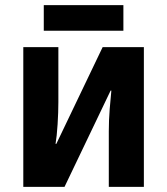

<svg xmlns="http://www.w3.org/2000/svg" viewBox="-20 -730 653 750"><path d="M71 0V-546H208V-331Q208 -292 205 -244.5Q202 -197 197 -168H200L381 -546H542V0H405V-217Q405 -260 408.5 -304Q412 -348 415 -376H412L232 0ZM462 -710V-610H151V-710Z"/></svg>

Font: Noto Sans SemiCondensed
Style: Bold
Weight: 700
Width: 4
Designer: Monotype Design Team
Foundry: Monotype Imaging Inc.
Version: Version 2.013; ttfautohint (v1.8.4.7-5d5b)